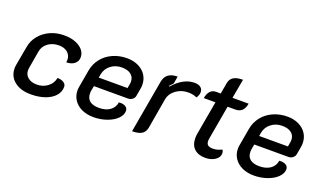

<svg xmlns="http://www.w3.org/2000/svg" viewBox="-69 -1068 2498 1486"><g transform="rotate(20 1180.5 -325.0)"><path d="M39 -139Q39 -154 42 -169L70 -324Q79 -378 113.5 -420Q148 -462 200 -485.5Q252 -509 314 -509Q392 -509 441.5 -476Q491 -443 491 -391Q491 -359 465.5 -338.5Q440 -318 399 -318Q401 -332 401 -338Q401 -376 374 -399Q347 -422 302 -422Q250 -422 212.5 -394Q175 -366 168 -321L143 -175Q142 -170 142 -160Q142 -123 169.5 -100.5Q197 -78 243 -78Q294 -78 331.5 -107Q369 -136 377 -181Q409 -181 429 -168Q449 -155 449 -133Q449 -92 420.5 -59.5Q392 -27 341 -9Q290 9 225 9Q140 9 89.5 -31.5Q39 -72 39 -139Z M555 -144Q555 -160 558 -175L583 -318Q593 -374 627.5 -417.5Q662 -461 715.5 -485Q769 -509 832 -509Q885 -509 926 -489Q967 -469 989.5 -434Q1012 -399 1012 -354Q1012 -339 1009 -322L998 -260Q995 -242 979.5 -230Q964 -218 945 -218H663L656 -180Q654 -171 654 -155Q654 -115 680 -94Q706 -73 756 -73Q811 -73 846 -97.5Q881 -122 888 -166Q922 -169 942 -157Q962 -145 962 -122Q962 -88 931.5 -57.5Q901 -27 849.5 -9Q798 9 741 9Q686 9 644 -10.5Q602 -30 578.5 -65Q555 -100 555 -144ZM913 -293 918 -322Q921 -336 921 -347Q921 -385 894 -406.5Q867 -428 818 -428Q766 -428 728 -398.5Q690 -369 681 -322L676 -293Z M1215 -308 1172 -59Q1165 -24 1138.5 -7.5Q1112 9 1060 9L1137 -428Q1152 -509 1247 -509L1237 -449Q1226 -438 1208 -418L1213 -414Q1295 -509 1388 -509Q1420 -509 1438 -495Q1456 -481 1456 -456Q1456 -430 1438 -407Q1411 -422 1366 -422Q1310 -422 1266.5 -389.5Q1223 -357 1215 -308Z M1538 -109Q1538 -127 1541 -145L1590 -422H1494Q1500 -459 1518.5 -479.5Q1537 -500 1566 -500H1605L1621 -591Q1627 -626 1654 -642.5Q1681 -659 1731 -659L1702 -500H1835Q1828 -460 1808 -441Q1788 -422 1753 -422H1690L1642 -149Q1639 -134 1639 -123Q1639 -99 1652 -88.5Q1665 -78 1694 -78Q1728 -78 1766 -97Q1775 -85 1775 -68Q1775 -35 1742 -13Q1709 9 1661 9Q1603 9 1570.5 -22Q1538 -53 1538 -109Z M1876 -144Q1876 -160 1879 -175L1904 -318Q1914 -374 1948.5 -417.5Q1983 -461 2036.5 -485Q2090 -509 2153 -509Q2206 -509 2247 -489Q2288 -469 2310.5 -434Q2333 -399 2333 -354Q2333 -339 2330 -322L2319 -260Q2316 -242 2300.5 -230Q2285 -218 2266 -218H1984L1977 -180Q1975 -171 1975 -155Q1975 -115 2001 -94Q2027 -73 2077 -73Q2132 -73 2167 -97.5Q2202 -122 2209 -166Q2243 -169 2263 -157Q2283 -145 2283 -122Q2283 -88 2252.5 -57.5Q2222 -27 2170.5 -9Q2119 9 2062 9Q2007 9 1965 -10.5Q1923 -30 1899.5 -65Q1876 -100 1876 -144ZM2234 -293 2239 -322Q2242 -336 2242 -347Q2242 -385 2215 -406.5Q2188 -428 2139 -428Q2087 -428 2049 -398.5Q2011 -369 2002 -322L1997 -293Z"/></g></svg>

Font: K2D Medium
Style: Italic
Weight: 500
Italic angle: -10°
Designer: Katatrad Aksorn Co.,Ltd.
Foundry: Cadson Demak Co.,Ltd.
Version: Version 1.000; ttfautohint (v1.6)